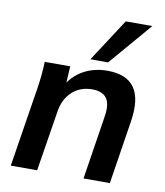

<svg xmlns="http://www.w3.org/2000/svg" viewBox="-84 -827 772 897"><g transform="rotate(10 301.5 -378.5)"><path d="M28 0 88 -379Q93 -410 96 -442Q99 -474 100 -505H221L215 -405L202 -404Q232 -459 282.5 -487Q333 -515 396 -515Q488 -515 525 -461.5Q562 -408 545 -301L498 0H373L420 -301Q430 -363 409.5 -390Q389 -417 342 -417Q284 -417 246 -381.5Q208 -346 199 -287L153 0ZM308 -554 440 -757H566L392 -554Z"/></g></svg>

Font: Mulish ExtraLight
Style: Italic
Weight: 200
Italic angle: -9°
Designer: Vernon Adams
Foundry: Vernon Adams
Version: Version 3.603